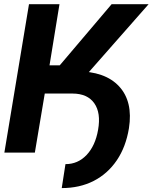

<svg xmlns="http://www.w3.org/2000/svg" viewBox="-20 -748 748 941"><path d="M237.3 -289.5 255.3 -398.6H353.7Q495.3 -398.9 563.9 -324.5Q632.5 -250.1 611.9 -119.3Q596.9 -27.7 552.2 38Q507.6 103.7 439 138.8Q370.3 173.8 282.6 173.8L300.8 56.4Q361.7 56.6 404.4 11.5Q447.1 -33.6 460.7 -111.7Q475.4 -194.6 442.1 -241.9Q408.8 -289.2 335.7 -289.5ZM1.4 0 122.1 -727.5H271.5L222.7 -427.9H272.9L527.1 -727.5H708.4L323 -289.5H199.4L150.8 0Z"/></svg>

Font: Inter Tight
Style: Italic
Weight: 400
Italic angle: -9.39999°
Designer: Rasmus Andersson
Foundry: rsms
Version: Version 3.002